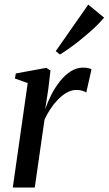

<svg xmlns="http://www.w3.org/2000/svg" viewBox="-20 -836 484 856"><path d="M37 0 103.5 -465.5 46.5 -486 50.5 -508.5 186.5 -533.5 205 -521.5 195 -436.5 181.5 -349Q192.5 -381.5 209.2 -414.2Q226 -447 247.8 -474.2Q269.5 -501.5 295.5 -518Q321.5 -534.5 350 -534.5Q364 -534.5 373.5 -532.2Q383 -530 388 -527L364.5 -423Q360.5 -427.5 348 -431.2Q335.5 -435 320.5 -435Q298.5 -435 277.5 -423Q256.5 -411 237.5 -391.2Q218.5 -371.5 203.5 -348.2Q188.5 -325 178.5 -303L135 0ZM228.5 -608 373.5 -815.5 444 -757.5Q433 -744 416.2 -727Q399.5 -710 378.5 -691.8Q357.5 -673.5 334.8 -655.2Q312 -637 289.5 -621Q267 -605 247 -593Z"/></svg>

Font: Merriweather 96pt
Style: Italic
Weight: 400
Italic angle: -7.8°
Version: Version 2.101